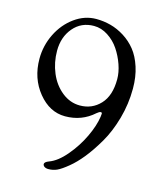

<svg xmlns="http://www.w3.org/2000/svg" viewBox="-108 -733 730 873"><g transform="rotate(15 256.5 -296.0)"><path d="M479.5 -390.6Q479.5 -318.4 460 -249Q440.4 -179.7 409.9 -127.7Q379.4 -75.7 349.9 -39.3Q320.3 -2.9 292 20Q261.7 44.9 242.9 53.5Q224.1 62 202.1 62Q189 62 181.2 55.2Q176.3 50.3 176.3 45.4Q176.3 35.2 196.3 27.8Q235.4 13.7 274.4 -32.5Q313.5 -78.6 338.9 -132.1Q364.3 -185.5 370.6 -229Q372.1 -238.3 372.1 -243.7Q372.1 -250 366.2 -250Q359.4 -250 348.1 -240.2Q291.5 -189.5 213.4 -189.5Q140.6 -189.5 87.2 -254.9Q33.7 -320.3 33.7 -412.6Q33.7 -474.1 61 -529.8Q88.4 -585.4 135.7 -619.6Q183.1 -653.8 237.3 -653.8Q272 -653.8 305.2 -645Q338.4 -636.2 370.4 -616.2Q402.3 -596.2 426.3 -566.4Q450.2 -536.6 464.8 -491.5Q479.5 -446.3 479.5 -390.6ZM399.4 -413.6Q399.4 -445.8 387 -481.7Q374.5 -517.6 353.8 -548.6Q333 -579.6 301.5 -600.1Q270 -620.6 235.4 -620.6Q175.8 -620.6 138.7 -576.9Q101.6 -533.2 101.6 -468.3Q101.6 -413.6 122.1 -364.7Q142.6 -315.9 180.9 -285.2Q219.2 -254.4 265.6 -254.4Q322.8 -254.4 361.1 -295.2Q399.4 -335.9 399.4 -413.6Z"/></g></svg>

Font: Cooper*
Style: Regular
Weight: 400
Designer: Owen Earl
Foundry: indestructible type*
Version: Version 0.001